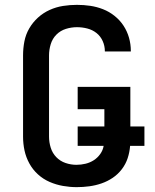

<svg xmlns="http://www.w3.org/2000/svg" viewBox="-20 -763 640 791"><path d="M296 8Q268 8 239.5 3Q211 -2 184.5 -13.5Q158 -25 136.5 -44.5Q115 -64 101 -89.5Q87 -115 81 -143Q75 -171 75 -200V-535Q75 -564 80.5 -592.5Q86 -621 100.5 -646Q115 -671 136.5 -690.5Q158 -710 184.5 -722Q211 -734 239.5 -738.5Q268 -743 297 -743Q325 -743 352 -739Q379 -735 404.5 -725Q430 -715 452 -697.5Q474 -680 489 -657Q504 -634 511.5 -607.5Q519 -581 519 -553Q519 -553 519 -552.5Q519 -552 519 -551H412Q412 -552 412 -552Q412 -552 412 -552Q412 -574 403 -594Q394 -614 377.5 -627Q361 -640 340 -645.5Q319 -651 297 -651Q274 -651 251.5 -644Q229 -637 212.5 -620.5Q196 -604 189 -581Q182 -558 182 -535V-200Q182 -177 189 -154.5Q196 -132 212 -115.5Q228 -99 250 -91.5Q272 -84 295 -84Q314 -84 332.5 -88.5Q351 -93 366.5 -103Q382 -113 393 -128.5Q404 -144 407 -162H300V-242H410V-313H300V-405H517V-242H575V-162H516Q514 -136 506 -111.5Q498 -87 482 -66Q466 -45 444.5 -30.5Q423 -16 398.5 -7.5Q374 1 348 4.5Q322 8 296 8Z"/></svg>

Font: Zed Mono Semibold Extended
Style: Regular
Weight: 600
Width: 7
Monospace: yes
Designer: Belleve Invis
Foundry: Belleve Invis
Version: Version 1.0.0; ttfautohint (v1.8.4)